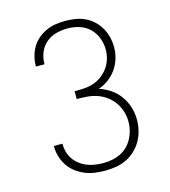

<svg xmlns="http://www.w3.org/2000/svg" viewBox="-111 -832 823 930"><g transform="rotate(-15 300.0 -367.5)"><path d="M303 8Q277 8 251 4.5Q225 1 201 -9Q177 -19 156 -35Q135 -51 121 -72.5Q107 -94 99.5 -119.5Q92 -145 92 -171Q92 -171 92 -171.5Q92 -172 92 -172H135Q135 -172 135 -171.5Q135 -171 135 -171Q135 -150 140.5 -130Q146 -110 158 -93Q170 -76 186.5 -63.5Q203 -51 222 -43.5Q241 -36 261.5 -33Q282 -30 303 -30Q325 -30 346.5 -34Q368 -38 388 -47.5Q408 -57 424 -72.5Q440 -88 450.5 -107.5Q461 -127 466.5 -148.5Q472 -170 472 -192Q472 -218 464.5 -243Q457 -268 442 -289.5Q427 -311 406 -326.5Q385 -342 360.5 -350.5Q336 -359 310 -361Q284 -363 258 -363V-402Q282 -402 306 -403.5Q330 -405 352.5 -412.5Q375 -420 394.5 -434.5Q414 -449 428 -468.5Q442 -488 449 -511Q456 -534 456 -558Q456 -588 445 -617Q434 -646 412.5 -666.5Q391 -687 362 -696Q333 -705 303 -705Q274 -705 245.5 -697.5Q217 -690 195 -671Q173 -652 162 -625Q151 -598 151 -569Q151 -568 151 -567Q151 -566 151 -566H108Q108 -567 108 -568Q108 -569 108 -570Q108 -594 114.5 -618Q121 -642 133.5 -663Q146 -684 165.5 -700Q185 -716 207.5 -726Q230 -736 254 -739.5Q278 -743 303 -743Q328 -743 353 -739Q378 -735 401 -724Q424 -713 442.5 -695.5Q461 -678 473.5 -656Q486 -634 492 -609Q498 -584 498 -559Q498 -530 489.5 -502Q481 -474 464.5 -450.5Q448 -427 424.5 -409.5Q401 -392 374 -383Q404 -374 431 -355.5Q458 -337 476.5 -311Q495 -285 504.5 -254.5Q514 -224 514 -192Q514 -164 507.5 -137Q501 -110 487.5 -86.5Q474 -63 454 -44Q434 -25 409 -13Q384 -1 357 3.5Q330 8 303 8Z"/></g></svg>

Font: Iosevka Slab XLtEx
Style: Regular
Weight: 200
Width: 7
Monospace: yes
Designer: Belleve Invis
Foundry: Belleve Invis
Version: Version 11.1.0; ttfautohint (v1.8.3)